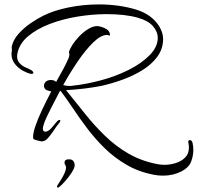

<svg xmlns="http://www.w3.org/2000/svg" viewBox="-20 -613 895 869"><path d="M717 182Q707 182 697 181Q687 180 676 178Q608 165 553 133Q498 101 454.5 58.5Q411 16 375.5 -31Q340 -78 311 -121.5Q282 -165 257 -198Q255 -203 252.5 -201Q250 -199 250 -199Q228 -157 209.5 -120.5Q191 -84 182 -62Q174 -40 174 -31Q174 -17 185 -17Q199 -17 215 -36Q226 -49 235.5 -60.5Q245 -72 252 -70Q253 -69 253 -67Q253 -62 246 -53.5Q239 -45 238 -44Q231 -34 219.5 -17Q208 0 195.5 13.5Q183 27 169 27Q167 27 157.5 25Q148 23 139.5 20Q131 17 130 13Q128 -6 139.5 -40.5Q151 -75 171 -117Q191 -159 212 -199Q196 -203 189 -206Q179 -213 179 -225Q179 -235 187 -243Q195 -251 211 -251Q216 -251 223 -249Q230 -247 234 -242Q251 -272 264.5 -297Q278 -322 284 -336Q290 -347 292 -354.5Q294 -362 294 -366Q294 -372 292 -376Q294 -388 306.5 -408Q319 -428 338 -448Q357 -468 379 -481.5Q401 -495 420 -495Q426 -495 438.5 -491.5Q451 -488 462.5 -481Q474 -474 477 -461Q478 -458 478 -455Q478 -452 476 -452Q474 -452 470.5 -453.5Q467 -455 465 -455Q437 -455 402.5 -421.5Q368 -388 332.5 -336Q297 -284 266 -228Q271 -227 277.5 -225.5Q284 -224 293 -224Q297 -224 300.5 -224Q304 -224 308 -225Q372 -232 438.5 -250Q505 -268 563 -297Q621 -326 659 -365Q694 -402 694 -441Q694 -470 672 -495Q650 -520 603 -533Q575 -541 539.5 -545Q504 -549 463 -549Q399 -549 331.5 -538Q264 -527 205 -504.5Q146 -482 106 -448Q66 -414 58 -367Q55 -343 67 -329Q79 -315 96.5 -307.5Q114 -300 124 -294Q131 -288 131 -284Q131 -277 118 -279Q104 -282 83.5 -293Q63 -304 47.5 -323.5Q32 -343 32 -369Q32 -373 32.5 -377Q33 -381 34 -385Q34 -386 33.5 -391.5Q33 -397 33 -401Q39 -432 63.5 -459.5Q88 -487 119.5 -508.5Q151 -530 178 -543Q225 -566 291 -579.5Q357 -593 429 -593Q473 -593 516.5 -587Q560 -581 601 -568Q658 -549 689.5 -509.5Q721 -470 718 -427Q715 -386 689.5 -353Q664 -320 624.5 -295.5Q585 -271 537.5 -253.5Q490 -236 442 -225Q403 -217 360 -212Q317 -207 279 -205Q322 -152 364.5 -98.5Q407 -45 455.5 2Q504 49 562 82.5Q620 116 693 130Q708 133 724 133Q750 133 775.5 125Q801 117 818 100Q835 83 835 55Q835 50 834.5 45Q834 40 833 35Q833 33 832.5 32Q832 31 832 30Q832 21 839 21Q849 21 852 36Q855 51 855 64Q855 79 852.5 92Q850 105 846 116Q837 144 800.5 163Q764 182 717 182ZM247 234Q245 236 242 236Q239 236 238.5 233Q238 230 238 229Q238 228 244.5 218.5Q251 209 257 199Q267 183 273 168.5Q279 154 279 146Q279 138 275.5 134Q272 130 272 123Q272 108 292 108Q306 108 312 116Q318 124 318 135Q318 147 304.5 168Q291 189 274 208Q257 227 247 234Z"/></svg>

Font: Allura
Style: Regular
Weight: 400
Designer: Robert E. Leuschke
Foundry: Robert E. Leuschke
Version: Version 1.110